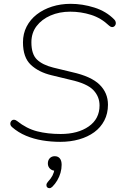

<svg xmlns="http://www.w3.org/2000/svg" viewBox="-20 -733 640 1003"><path d="M295 8Q247 8 201.5 0.5Q156 -7 115.5 -24Q75 -41 43 -69Q36 -75 34.5 -81.5Q33 -88 35 -94Q37 -100 42 -104Q47 -108 54 -107.5Q61 -107 69 -101Q119 -61 174 -47Q229 -33 297 -33Q387 -33 443.5 -72.5Q500 -112 500 -182Q500 -229 467 -263Q434 -297 348 -316L249 -340Q182 -356 141 -394.5Q100 -433 100 -512Q100 -557 119 -594Q138 -631 172 -657.5Q206 -684 251.5 -698.5Q297 -713 349 -713Q411 -713 473 -693.5Q535 -674 577 -631Q583 -625 584.5 -617.5Q586 -610 583.5 -604Q581 -598 576 -594.5Q571 -591 564.5 -591.5Q558 -592 550 -599Q508 -639 455.5 -655.5Q403 -672 347 -672Q290 -672 244 -652Q198 -632 171 -596.5Q144 -561 144 -512Q144 -450 173 -422Q202 -394 258 -380L357 -356Q456 -334 500 -291Q544 -248 544 -186Q544 -140 525 -103.5Q506 -67 472.5 -42.5Q439 -18 393.5 -5Q348 8 295 8ZM254 242Q246 250 238.5 250Q231 250 226.5 245.5Q222 241 222.5 233Q223 225 230 217Q246 200 254 184.5Q262 169 265 150L270 159Q252 159 241 148Q230 137 230 121Q230 104 240 93.5Q250 83 266 83Q283 83 292.5 94.5Q302 106 302 128Q302 149 296 170Q290 191 279 209.5Q268 228 254 242Z"/></svg>

Font: Nunito ExtraLight ExtraLight
Style: Italic
Weight: 250
Italic angle: -9°
Version: Version 3.602